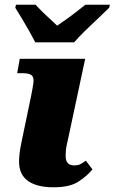

<svg xmlns="http://www.w3.org/2000/svg" viewBox="-20 -786 487 816"><path d="M207 10Q137 10 99 -17Q61 -44 61 -99Q61 -113 63 -132.5Q65 -152 73 -190L112 -377Q119 -412 122 -433.5Q125 -455 115.5 -465Q106 -475 75 -475H53L64 -536H342L272 -208Q267 -185 264 -171.5Q261 -158 260 -148Q259 -138 259 -123Q259 -83 295 -83Q311 -83 320 -87.5Q329 -92 345 -103L373 -66Q348 -36 311.5 -13Q275 10 207 10ZM130 -606Q121 -624 105.5 -651.5Q90 -679 73.5 -706.5Q57 -734 45 -753L48 -766H131Q140 -756 157 -739Q174 -722 192.5 -705.5Q211 -689 223 -677Q241 -689 264 -705.5Q287 -722 308.5 -739Q330 -756 343 -766H447L444 -753Q425 -734 397.5 -708.5Q370 -683 342.5 -656Q315 -629 295 -606Z"/></svg>

Font: Noto Serif Black
Style: Italic
Weight: 900
Italic angle: -12°
Designer: Monotype Design Team
Foundry: Monotype Imaging Inc.
Version: Version 2.013